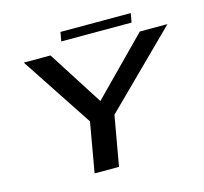

<svg xmlns="http://www.w3.org/2000/svg" viewBox="-111 -909 1101 1034"><g transform="rotate(-15 439.5 -392.0)"><path d="M292 0H428L477 -277.5L879 -675H725L423.5 -369H422.5L227 -675H78L340.5 -277ZM302.5 -733H694.5L703.5 -783.5H311.5Z"/></g></svg>

Font: Anybody Expanded Medium
Style: Italic
Weight: 500
Width: 7
Italic angle: -10°
Version: Version 1.113;gftools[0.9.25]